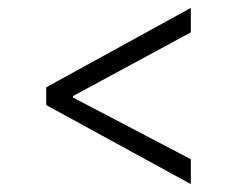

<svg xmlns="http://www.w3.org/2000/svg" viewBox="-20 -459 600 486"><path d="M97 -238 463 -439V-377L165 -216V-212L463 -56V7L97 -193Z"/></svg>

Font: BellefairVN
Style: Regular
Weight: 400
Designer: Nick Shinn, Liron Lavi Turkenic
Foundry: Shinntype
Version: Version 1.003